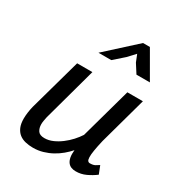

<svg xmlns="http://www.w3.org/2000/svg" viewBox="-163 -772 825 889"><g transform="rotate(30 250.0 -327.5)"><path d="M39.6 0ZM407.7 -177.7Q399.4 -142.1 395.8 -119.1Q392.1 -96.2 392.6 -82.8Q393.1 -69.3 397.2 -64.2Q401.4 -59.1 408.2 -59.1Q425.8 -59.1 435.8 -64.9Q445.8 -70.8 454.1 -76.2L470.7 -34.2Q449.7 -18.1 423.6 -5.9Q397.5 6.3 369.1 5.9Q356.4 5.9 345.7 1.7Q335 -2.4 327.6 -12Q320.3 -21.5 317.1 -37.1Q314 -52.7 316.4 -76.2Q301.8 -59.6 283.2 -43.9Q264.6 -28.3 242.9 -16.4Q221.2 -4.4 196.3 2.9Q171.4 10.3 143.6 10.3Q121.6 10.3 102.5 5.6Q83.5 1 69.6 -10Q55.7 -21 47.6 -39.6Q39.6 -58.1 39.6 -85.9Q39.6 -100.6 42 -118.4Q44.4 -136.2 48.8 -153.8L126 -430.7H207.5L128.9 -144Q126.5 -132.8 124.8 -122.8Q123 -112.8 123 -103.5Q123 -83 132.6 -68.8Q142.1 -54.7 167.5 -54.7Q189.9 -54.7 211.9 -64.5Q233.9 -74.2 253.9 -89.4Q273.9 -104.5 290.8 -123Q307.6 -141.6 319.3 -159.7L394.5 -430.7H477.5ZM343.3 -664.6H379.9L461.9 -522.5H390.1L359.9 -569.8L344.7 -607.9L309.1 -569.8L255.4 -522.5H187Z"/></g></svg>

Font: PT Astra Sans
Style: Italic
Weight: 400
Italic angle: -16°
Designer: A.Korolkova, I. Chaeva
Foundry: ParaType Ltd
Version: Version 1.001; ttfautohint (v1.6)